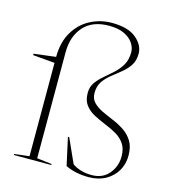

<svg xmlns="http://www.w3.org/2000/svg" viewBox="-112 -831 823 931"><g transform="rotate(15 300.0 -366.0)"><path d="M579 -140.5Q579 -98 559 -64Q539 -30 503 -10Q467 10 418.5 10Q385.5 10 356.2 4Q327 -2 302 -14.5L271.5 -153H278L332.5 -32Q348.5 -19.5 373.8 -11.5Q399 -3.5 430 -3.5Q485 -3.5 516.2 -40.8Q547.5 -78 547.5 -128Q547.5 -167.5 530.2 -192Q513 -216.5 485.8 -231.8Q458.5 -247 428.2 -259.2Q398 -271.5 370.8 -286Q343.5 -300.5 326.2 -323.5Q309 -346.5 309 -384Q309 -414 324.5 -436Q340 -458 362.8 -477Q385.5 -496 408.2 -516.8Q431 -537.5 446.5 -564Q462 -590.5 462 -628Q462 -651 447.5 -673.2Q433 -695.5 403 -710.2Q373 -725 326 -725Q242.5 -725 198.5 -675.5Q154.5 -626 154.5 -546.5V-14L229 -5V0H41.5V-5L116 -14V-482.5L6 -492V-499L116 -512.5Q116.5 -588 147.5 -639.2Q178.5 -690.5 228.5 -716.2Q278.5 -742 335.5 -742Q417 -742 457.8 -707.8Q498.5 -673.5 498.5 -630.5Q498.5 -595.5 482.5 -571.5Q466.5 -547.5 443.2 -528.8Q420 -510 396.5 -491.5Q373 -473 357 -449.8Q341 -426.5 341 -392.5Q341 -363.5 358.2 -345.5Q375.5 -327.5 402.5 -314.5Q429.5 -301.5 460 -289Q490.5 -276.5 517.5 -258.5Q544.5 -240.5 561.8 -212.5Q579 -184.5 579 -140.5Z"/></g></svg>

Font: Newsreader Display ExtraLight
Style: Regular
Weight: 275
Designer: Hugues Gentile
Foundry: Production Type
Version: Version 1.002